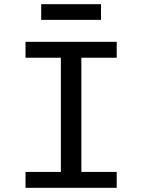

<svg xmlns="http://www.w3.org/2000/svg" viewBox="-20 -898 680 918"><path d="M102 0V-76H271V-622H102V-698H538V-622H369V-76H538V0ZM177 -878H463V-803H177Z"/></svg>

Font: Writer
Style: Regular
Weight: 400
Monospace: yes
Designer: Mike Abbink, Paul van der Laan, Pieter van Rosmalen
Foundry: Bold Monday
Version: Version 2.001 2020